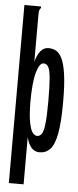

<svg xmlns="http://www.w3.org/2000/svg" viewBox="-57 -696 365 894"><g transform="rotate(5 125.0 -249.0)"><path d="M20 -665H98V-658Q92 -652 90.5 -645Q89 -638 89 -621V-405Q97 -437 112 -456Q127 -475 150 -475Q168 -475 184 -467Q200 -459 212.5 -434Q225 -409 232 -360.5Q239 -312 239 -232Q239 -136 229 -83Q219 -30 199 -9Q179 12 149 12Q105 12 89 -54V167H20ZM132 -63Q144 -63 152.5 -74Q161 -85 165.5 -120.5Q170 -156 170 -229Q170 -301 166.5 -338Q163 -375 155 -388.5Q147 -402 133 -402Q113 -402 100 -355Q87 -308 87 -213Q88 -153 94.5 -120.5Q101 -88 111 -75.5Q121 -63 132 -63Z"/></g></svg>

Font: Inconsolata UltraCondensed Bold
Style: Regular
Weight: 700
Width: 1
Monospace: yes
Designer: Raph Levien, Cyreal, Brenton Simpson
Foundry: Raph Levien, Cyreal, Google
Version: Version 3.001; ttfautohint (v1.8.2.53-6de2)